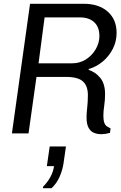

<svg xmlns="http://www.w3.org/2000/svg" viewBox="-20 -706 640 1016"><path d="M514 4Q495 4 477.5 -3Q460 -10 449 -29.5Q438 -49 438 -85Q438 -108 441.5 -137Q445 -166 445 -203Q445 -251 419 -275Q393 -299 329 -299H173L131 0H43L139 -686H423Q503 -686 550 -644.5Q597 -603 597 -532Q597 -486 576.5 -446.5Q556 -407 522.5 -379.5Q489 -352 450 -341L449 -336Q485 -325 510.5 -294Q536 -263 536 -208Q536 -177 531.5 -146.5Q527 -116 527 -95Q527 -70 532 -56.5Q537 -43 545.5 -37.5Q554 -32 565 -27L562 -3Q552 0 539.5 2Q527 4 514 4ZM184 -371H362Q402 -371 434.5 -391.5Q467 -412 486.5 -445.5Q506 -479 506 -515Q506 -563 478.5 -588.5Q451 -614 402 -614H216ZM207 290 208 282Q232 258 247 230Q262 202 266 173H228L243 69H329L316 159Q311 193 296 228Q281 263 253 290Z"/></svg>

Font: Chivo Mono Medium Light
Style: Italic
Weight: 300
Italic angle: -8.05°
Monospace: yes
Version: Version 1.008